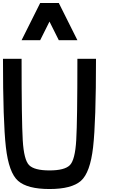

<svg xmlns="http://www.w3.org/2000/svg" viewBox="-20 -1270 790 1290"><path d="M500 -875H625Q625 -453.1 605.5 -281.2Q585.9 -109.4 523.4 -54.7Q460.9 0 312.5 0Q164.1 0 101.6 -54.7Q39.1 -109.4 19.5 -281.2Q0 -453.1 0 -875H125Q125 -460.9 132.8 -328.1Q140.6 -195.3 175.8 -160.2Q210.9 -125 312.5 -125Q414.1 -125 449.2 -160.2Q484.4 -195.3 492.2 -328.1Q500 -460.9 500 -875ZM375 -1000 312.5 -1125 250 -1000H125L250 -1250H375L500 -1000Z"/></svg>

Font: CraftyPE
Style: Regular
Weight: 400
Designer: Erek Butcher
Foundry: Haunted Coop
Version: Version 0.018;April 4, 2024;FontCreator 15.0.0.2962 64-bit